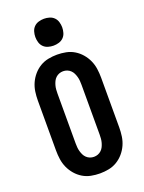

<svg xmlns="http://www.w3.org/2000/svg" viewBox="-178 -1052 856 1141"><g transform="rotate(-20 250.0 -481.0)"><path d="M250 8Q222 8 194 2.5Q166 -3 142 -17.5Q118 -32 99.5 -53.5Q81 -75 69.5 -100.5Q58 -126 54 -154Q50 -182 50 -210V-525Q50 -553 54 -581Q58 -609 69.5 -634.5Q81 -660 99.5 -681.5Q118 -703 142 -717.5Q166 -732 194 -737.5Q222 -743 250 -743Q278 -743 306 -737.5Q334 -732 358 -717.5Q382 -703 400.5 -681.5Q419 -660 430.5 -634.5Q442 -609 446 -581Q450 -553 450 -525V-210Q450 -182 446 -154Q442 -126 430.5 -100.5Q419 -75 400.5 -53.5Q382 -32 358 -17.5Q334 -3 306 2.5Q278 8 250 8ZM250 -97Q263 -97 275 -101.5Q287 -106 296.5 -115Q306 -124 311.5 -135.5Q317 -147 320.5 -159.5Q324 -172 325 -185Q326 -198 326 -210V-525Q326 -537 325 -550Q324 -563 320.5 -575.5Q317 -588 311.5 -599.5Q306 -611 296.5 -620Q287 -629 275 -633.5Q263 -638 250 -638Q237 -638 225 -633.5Q213 -629 203.5 -620Q194 -611 188.5 -599.5Q183 -588 179.5 -575.5Q176 -563 175 -550Q174 -537 174 -525V-210Q174 -198 175 -185Q176 -172 179.5 -159.5Q183 -147 188.5 -135.5Q194 -124 203.5 -115Q213 -106 225 -101.5Q237 -97 250 -97ZM250 -800Q233 -800 216 -805Q199 -810 187 -822Q175 -834 170 -851Q165 -868 165 -885Q165 -902 170 -919Q175 -936 187 -948Q199 -960 216 -965Q233 -970 250 -970Q267 -970 284 -965Q301 -960 313 -948Q325 -936 330 -919Q335 -902 335 -885Q335 -868 330 -851Q325 -834 313 -822Q301 -810 284 -805Q267 -800 250 -800Z"/></g></svg>

Font: Iosevka Extrabold
Style: Regular
Weight: 800
Monospace: yes
Designer: Belleve Invis
Foundry: Belleve Invis
Version: Version 32.5.0; ttfautohint (v1.8.4)